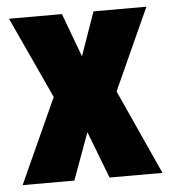

<svg xmlns="http://www.w3.org/2000/svg" viewBox="-45 -594 565 636"><g transform="rotate(-5 237.5 -276.5)"><path d="M133 -282 5 0H177L234 -156L294 0H470L342 -282L465 -553H289L238 -408L184 -553H8Z"/></g></svg>

Font: Noto Sans Telugu ExtraCondensed Black
Style: Regular
Weight: 900
Width: 2
Designer: Jelle Bosma - Monotype Design Team
Foundry: Monotype Imaging Inc.
Version: Version 2.005